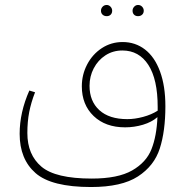

<svg xmlns="http://www.w3.org/2000/svg" viewBox="-20 -515 754 772"><path d="M645 -88Q645 12 622.5 82Q600 152 534.5 194.5Q469 237 346 237Q187 237 123 181Q59 125 59 23Q59 -63 98 -151L121 -144Q105 -103 97.5 -64.5Q90 -26 90 20Q90 107 146.5 155Q203 203 349 203Q454 203 511 170.5Q568 138 589 85Q610 32 613 -44Q590 -24 555 -13.5Q520 -3 483 -3Q404 -3 356.5 -48.5Q309 -94 309 -168Q309 -215 330.5 -256Q352 -297 389.5 -321.5Q427 -346 473 -346Q524 -346 563 -316Q602 -286 623.5 -227.5Q645 -169 645 -88ZM614 -70V-85Q614 -196 576.5 -254Q539 -312 472 -312Q434 -312 404 -292.5Q374 -273 357 -240.5Q340 -208 340 -170Q340 -108 379.5 -72Q419 -36 492 -36Q522 -36 555.5 -45Q589 -54 614 -70ZM386 -472Q386 -481 392.5 -488Q399 -495 409 -495Q418 -495 424.5 -488Q431 -481 431 -472Q431 -462 425 -456Q419 -450 409 -450Q399 -450 392.5 -456Q386 -462 386 -472ZM513 -472Q513 -481 519.5 -488Q526 -495 535 -495Q545 -495 551.5 -488Q558 -481 558 -472Q558 -462 551.5 -456Q545 -450 535 -450Q525 -450 519 -456Q513 -462 513 -472Z"/></svg>

Font: FiraGO UltraLight
Style: Regular
Weight: 200
Designer: bBox Type
Foundry: bBox Type GmbH
Version: Version 1.001